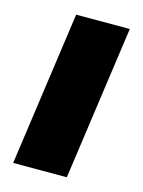

<svg xmlns="http://www.w3.org/2000/svg" viewBox="-89 -595 485 650"><g transform="rotate(15 153.5 -270.0)"><path d="M285 -540 209 0H21L97 -540Z"/></g></svg>

Font: Pathway Extreme SemiCondensed ExtraBold
Style: Italic
Weight: 800
Width: 4
Italic angle: -8°
Version: Version 1.001;gftools[0.9.26]